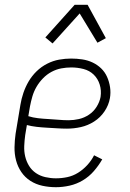

<svg xmlns="http://www.w3.org/2000/svg" viewBox="-20 -772 540 800"><path d="M213 8Q184 8 156.5 2Q129 -4 106.5 -18.5Q84 -33 69 -55Q54 -77 47 -103.5Q40 -130 40.5 -158.5Q41 -187 45 -215L65 -335Q69 -360 77.5 -385Q86 -410 99.5 -433Q113 -456 132.5 -475Q152 -494 176.5 -506.5Q201 -519 226.5 -523.5Q252 -528 276 -528Q300 -528 323 -524.5Q346 -521 366 -511.5Q386 -502 401.5 -487Q417 -472 426 -452Q435 -432 438.5 -409Q442 -386 438 -363Q433 -334 415.5 -308Q398 -282 372 -265.5Q346 -249 317 -242.5Q288 -236 259 -236Q238 -236 216.5 -237.5Q195 -239 174.5 -240Q154 -241 132.5 -243.5Q111 -246 92 -251L85 -209Q82 -187 81 -164Q80 -141 85 -120Q90 -99 101 -81Q112 -63 129.5 -51Q147 -39 169 -34Q191 -29 213 -29Q237 -29 260.5 -34Q284 -39 305 -52Q326 -65 343.5 -84Q361 -103 372 -125L406 -108Q391 -82 371 -59Q351 -36 325 -20.5Q299 -5 270 1.5Q241 8 213 8ZM266 -271Q287 -271 309 -276Q331 -281 350.5 -294Q370 -307 382.5 -327Q395 -347 399 -368Q403 -395 395.5 -419.5Q388 -444 370.5 -461Q353 -478 328 -484.5Q303 -491 277 -491Q256 -491 235 -487Q214 -483 194.5 -472.5Q175 -462 159 -445.5Q143 -429 132 -410Q121 -391 115 -370.5Q109 -350 105 -329L98 -288Q117 -282 138.5 -279.5Q160 -277 181 -276Q202 -275 223.5 -273Q245 -271 266 -271ZM199 -591 169 -616 291 -752H345L421 -613L386 -594L312 -716Z"/></svg>

Font: Iosevka Curly Slab Extralight
Style: Italic
Weight: 200
Italic angle: -9°
Monospace: yes
Designer: Belleve Invis
Foundry: Belleve Invis
Version: Version 22.1.2; ttfautohint (v1.8.4)